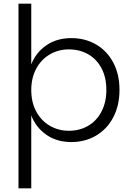

<svg xmlns="http://www.w3.org/2000/svg" viewBox="-20 -760 715 1038"><path d="M149 -412Q174 -476 230.5 -515Q287 -554 366 -554Q440 -554 499.5 -519.5Q559 -485 592.5 -421.5Q626 -358 626 -274Q626 -190 592.5 -126Q559 -62 499.5 -27Q440 8 366 8Q287 8 230.5 -31.5Q174 -71 149 -136V258H80V-740H149ZM555 -274Q555 -342 528.5 -391.5Q502 -441 456 -467Q410 -493 352 -493Q296 -493 249.5 -466Q203 -439 176 -389Q149 -339 149 -273Q149 -207 176 -157Q203 -107 249.5 -80Q296 -53 352 -53Q410 -53 456 -79.5Q502 -106 528.5 -156.5Q555 -207 555 -274Z"/></svg>

Font: Fz Poppins Light
Style: Regular
Weight: 300
Designer: Ninad Kale (Devanagari), Jonny Pinhorn (Latin)
Foundry: Indian Type Foundry
Version: Vit hóa bi Vntype.Com & FontZin.Com